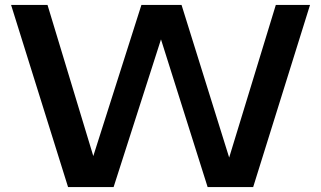

<svg xmlns="http://www.w3.org/2000/svg" viewBox="-20 -760 1306 780"><path d="M256.5 0 25 -740H173L359 -126L554.5 -740H717.5L911 -120L1100.5 -740H1239.5L1008.5 0H823.5L634 -600L441.5 0Z"/></svg>

Font: Encode Sans Exp SmBold
Style: Regular
Weight: 600
Width: 7
Designer: Multiple Designers
Foundry: Impallari Type
Version: Version 3.002; ttfautohint (v1.8.3) -l 8 -r 50 -G 200 -x 14 